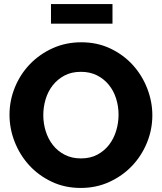

<svg xmlns="http://www.w3.org/2000/svg" viewBox="-20 -923 800 949"><path d="M232 -806V-903H536V-806ZM379 6Q300 6 235 -25Q170 -56 124 -106.5Q78 -157 52.5 -222Q27 -287 27 -356Q27 -426 53.5 -491Q80 -556 127.5 -605.5Q175 -655 240 -684.5Q305 -714 382 -714Q461 -714 526 -683Q591 -652 637 -601Q683 -550 708 -485Q733 -420 733 -353Q733 -283 706.5 -218Q680 -153 633 -103.5Q586 -54 521 -24Q456 6 379 6ZM194 -354Q194 -313 206 -274.5Q218 -236 241.5 -206Q265 -176 300 -158Q335 -140 380 -140Q427 -140 462 -159Q497 -178 520 -208.5Q543 -239 554.5 -277.5Q566 -316 566 -356Q566 -397 554 -435.5Q542 -474 518 -503.5Q494 -533 459.5 -550.5Q425 -568 380 -568Q333 -568 298.5 -549.5Q264 -531 240.5 -501Q217 -471 205.5 -432.5Q194 -394 194 -354Z"/></svg>

Font: Boldmen
Style: Bold
Weight: 700
Designer: Matt McInerney, Pablo Impallari, Rodrigo Fuenzalida
Foundry: LIVING CONCEPT
Version: Version 1.000